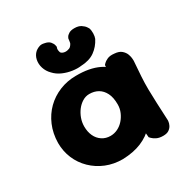

<svg xmlns="http://www.w3.org/2000/svg" viewBox="-168 -865 964 1001"><g transform="rotate(-30 314.0 -365.0)"><path d="M287 0Q233 0 187.5 -18.5Q142 -37 107.5 -70.5Q73 -104 54.5 -148Q36 -192 36 -242Q37 -299 57 -346Q77 -393 111.5 -427Q146 -461 192.5 -480Q239 -499 292 -499Q373 -500 428 -473.5Q483 -447 511.5 -391.5Q540 -336 540 -250Q540 -200 525 -155.5Q510 -111 479 -76.5Q448 -42 400 -22Q352 -2 287 0ZM292 -137Q315 -137 335.5 -147Q356 -157 371.5 -174.5Q387 -192 396.5 -214Q406 -236 406 -261Q406 -303 392.5 -329.5Q379 -356 356.5 -369Q334 -382 304 -382Q282 -382 262.5 -370Q243 -358 228.5 -339Q214 -320 205.5 -296.5Q197 -273 197 -248Q197 -216 208.5 -191Q220 -166 242 -151.5Q264 -137 292 -137ZM530 0Q506 0 490.5 -8Q475 -16 467.5 -24Q460 -32 460 -32Q453 -105 448 -175Q443 -245 443.5 -318.5Q444 -392 451 -472Q451 -472 458 -479.5Q465 -487 481 -494.5Q497 -502 523 -499Q551 -497 565.5 -484Q580 -471 585.5 -455.5Q591 -440 591.5 -428Q592 -416 592 -416Q588 -365 585.5 -325.5Q583 -286 583.5 -248Q584 -210 586 -165Q588 -120 591 -58Q591 -58 590 -49.5Q589 -41 583.5 -29.5Q578 -18 565.5 -9Q553 0 530 0ZM340 -530Q319 -527 290 -531Q261 -535 233.5 -547Q206 -559 187 -580Q168 -599 160 -624Q152 -649 157 -673.5Q162 -698 180 -714Q180 -714 187 -719Q194 -724 206 -728Q218 -732 234 -728Q257 -724 267 -712Q277 -700 279 -690Q281 -680 281 -680Q277 -671 277.5 -663.5Q278 -656 281 -647Q285 -640 296.5 -636.5Q308 -633 321 -636Q333 -638 340 -645Q347 -652 351 -661Q352 -666 353 -672.5Q354 -679 355 -688Q355 -688 359 -695.5Q363 -703 375 -710.5Q387 -718 408 -718Q433 -718 448 -708Q463 -698 469.5 -688Q476 -678 476 -678Q481 -664 480.5 -645.5Q480 -627 475 -615Q456 -578 424 -555Q392 -532 340 -530Z"/></g></svg>

Font: Sour Gummy
Style: Bold
Weight: 700
Designer: Stefie Justprince
Foundry: Eifetstype
Version: Version 1.000